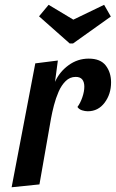

<svg xmlns="http://www.w3.org/2000/svg" viewBox="-20 -777 488 809"><path d="M29 12 128.7 -510 223.8 -522 211.8 -432Q230.8 -474.5 268.9 -502.2Q307 -530 353.8 -530Q403.3 -530 425.7 -500.8Q448 -471.7 448 -430Q448 -380.5 420.8 -344.3Q393.7 -308.2 349.8 -308.2Q338.3 -308.2 325.7 -312.2Q313 -316.3 306.3 -326.3Q318.7 -342.8 327 -367.2Q335.3 -391.7 335.3 -411.8Q335.3 -431.2 326.6 -442.1Q317.8 -453 299 -453Q274.5 -453 256.7 -435.4Q238.8 -417.8 227 -390.7Q215.2 -363.5 207.3 -333.2Q199.5 -302.8 195 -278L146.2 0ZM273.8 -593.8 144.5 -708.2 184.8 -756.7 289 -694.2 418.7 -756.7 447 -707.3 287.7 -593.8Z"/></svg>

Font: Sansita Swashed Light
Style: Regular
Weight: 300
Designer: Pablo Cosgaya
Foundry: Omnibus-Type
Version: Version 1.003